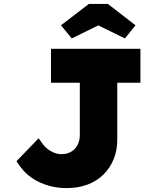

<svg xmlns="http://www.w3.org/2000/svg" viewBox="-20 -949 811 979"><path d="M321 10Q269 10 227 -2.5Q185 -15 153 -35Q121 -55 99.5 -79.5Q78 -104 64 -127L177 -244Q186 -230 197.5 -215Q209 -200 223 -189Q237 -178 255.5 -170.5Q274 -163 295 -163Q323 -163 344 -176Q365 -189 376 -211Q387 -233 387 -261V-527H240V-700H696V-527H578V-237Q578 -182 559.5 -137Q541 -92 507 -58.5Q473 -25 425.5 -7.5Q378 10 321 10ZM346 -753 291 -820 433 -929H530L671 -820L617 -753L466 -827H496Z"/></svg>

Font: Lexend Exa ExtraBold
Style: Regular
Weight: 800
Designer: Bonnie Shaver-Troup, Thomas Jockin
Foundry: Lexend
Version: Version 1.007